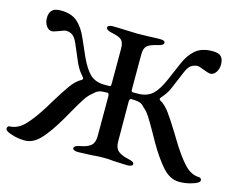

<svg xmlns="http://www.w3.org/2000/svg" viewBox="-100 -807 1206 969"><g transform="rotate(15 502.5 -322.5)"><path d="M4 -4Q-5 -9 -5 -18Q-5 -23 -1.5 -27Q2 -31 7 -31Q50 -32 86.5 -70.5Q123 -109 166 -179Q172 -188 182 -206Q221 -270 245.5 -303.5Q270 -337 298 -352Q303 -355 303 -359Q303 -364 296 -371Q271 -398 254 -439L219 -521Q206 -551 191.5 -561Q177 -571 158 -571Q150 -571 126 -561Q97 -550 88 -550Q71 -550 59 -567.5Q47 -585 47 -609Q47 -634 60 -648.5Q73 -663 106 -663Q161 -663 192.5 -636Q224 -609 246 -558L287 -465Q313 -410 339 -385Q365 -360 409 -358H441Q446 -358 447.5 -361.5Q449 -365 449 -376V-555Q449 -588 435.5 -600.5Q422 -613 382 -621Q353 -627 353 -641Q353 -647 360.5 -650.5Q368 -654 379 -654Q405 -654 447 -652Q485 -650 506 -650L562 -651Q600 -653 628 -653Q653 -653 653 -641Q653 -627 624 -621Q584 -612 569.5 -599Q555 -586 555 -554V-376Q555 -365 556.5 -361.5Q558 -358 563 -358H595Q640 -360 666.5 -385Q693 -410 717 -465L757 -558Q778 -608 810.5 -635.5Q843 -663 899 -663Q932 -663 944.5 -649Q957 -635 957 -609Q957 -585 945 -567.5Q933 -550 916 -550Q907 -550 878 -561Q854 -571 846 -571Q828 -571 812.5 -561Q797 -551 785 -521L750 -438Q741 -415 731.5 -401Q722 -387 710 -373Q703 -366 703 -361Q703 -357 708 -354Q734 -340 758.5 -306.5Q783 -273 819 -214L838 -183Q882 -110 918.5 -70.5Q955 -31 997 -31Q1002 -31 1006 -27Q1010 -23 1010 -18Q1010 -10 1000 -4Q988 4 961 11Q934 18 905 18Q858 18 819 -25Q780 -68 736 -144L712 -187Q685 -235 668.5 -260.5Q652 -286 637 -297Q634 -300 626 -308Q618 -316 603.5 -319.5Q589 -323 564 -323Q559 -323 557 -318Q555 -313 555 -307L556 -99Q556 -66 572.5 -51Q589 -36 628 -27Q644 -24 651.5 -19.5Q659 -15 659 -8Q659 -2 651 1.5Q643 5 630 5Q617 5 560 2Q535 -1 506 -1Q475 -1 448 2Q385 5 374 5Q362 5 354 1.5Q346 -2 346 -8Q346 -15 353 -19.5Q360 -24 376 -27Q415 -34 432 -49.5Q449 -65 449 -98V-307Q449 -313 447 -318Q445 -323 440 -323Q408 -323 396 -318Q384 -313 377 -306.5Q370 -300 367 -297Q350 -285 331.5 -257Q313 -229 285 -179L261 -137Q219 -65 181 -23.5Q143 18 99 18Q70 18 43 11Q16 4 4 -4Z"/></g></svg>

Font: EB Garamond Medium
Style: Regular
Weight: 500
Designer: Georg Duffner and Octavio Pardo
Foundry: Georg Duffner
Version: Version 1.000